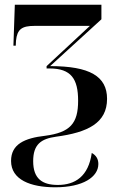

<svg xmlns="http://www.w3.org/2000/svg" viewBox="-20 -556 519 816"><path d="M215 240C333 240 398 196 398 141C398 119 388 104 370 94C356 194 299 230 226 230C160 230 121 204 121 129C121 58 154 34 218 25C353 7 435 -33 435 -136C435 -232 361 -275 193 -275L411 -474V-536H43L37 -362H47L48 -383C53 -432 73 -446 127 -446H362L178 -275V-265H191C282 -265 312 -221 312 -128C312 -31 278 7 172 21C84 31 27 57 27 128C27 208 110 240 215 240Z"/></svg>

Font: Noto Serif Display SemiCondensed SemiBold
Style: Regular
Weight: 600
Width: 4
Designer: Monotype Design Team
Foundry: Monotype Imaging Inc.
Version: Version 2.009